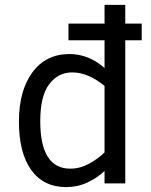

<svg xmlns="http://www.w3.org/2000/svg" viewBox="-20 -747 613 782"><path d="M405.8 0V-50.8Q377 -22.9 336.4 -3.9Q295.9 15.1 250 15.1Q157.7 15.1 107.4 -54.4Q57.1 -124 57.1 -252Q57.1 -377.4 111.8 -452.1Q166.5 -526.9 263.2 -526.9Q340.8 -526.9 405.8 -470.2V-583H258.8V-650.9H405.8V-727.1H490.2V-650.9H557.1V-583H490.2V0ZM405.8 -397Q338.9 -452.1 273.9 -452.1Q216.8 -452.1 180.4 -404.1Q144 -356 144 -253.9Q144 -60.1 266.1 -60.1Q306.2 -60.1 342.5 -80.1Q378.9 -100.1 405.8 -126Z"/></svg>

Font: ClearSansRegular
Style: Regular
Weight: 400
Foundry: Intel Corporation
Version: Version 1.00